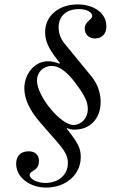

<svg xmlns="http://www.w3.org/2000/svg" viewBox="-20 -686 540 868"><path d="M377 -192C377 -153 348 -121 312 -121C254 -121 147 -251 147 -322C147 -359 176 -388 213 -388C246 -388 281 -364 320 -312C363 -255 377 -226 377 -192ZM249 -398C231 -405 214 -409 196 -409C138 -409 90 -354 90 -286C90 -239 114 -187 161 -133L237 -46C275 -2 287 21 287 51C287 104 245 141 185 141C148 141 114 124 114 104C114 98 118 94 129 87C149 75 156 63 156 41C156 14 139 -2 109 -2C74 -2 53 19 53 54C53 115 113 162 189 162C278 162 345 103 345 25C345 -15 335 -37 282 -104L284 -107C296 -101 303 -100 317 -100C388 -100 435 -150 435 -226C435 -267 420 -308 394 -340L271 -490C254 -511 245 -536 245 -562C245 -613 280 -645 337 -645C371 -645 397 -631 397 -614C397 -608 393 -603 384 -595C369 -582 363 -571 363 -557C363 -531 382 -512 409 -512C441 -512 461 -533 461 -567C461 -625 407 -666 331 -666C245 -666 184 -614 184 -541C184 -497 201 -463 251 -401Z"/></svg>

Font: XITS
Style: Italic
Weight: 400
Italic angle: -16.33°
Designer: MicroPress Inc., with final additions and corrections provided by Coen Hoffman, Elsevier (retired)
Version: Version 1.302